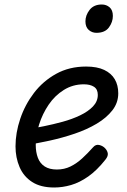

<svg xmlns="http://www.w3.org/2000/svg" viewBox="-20 -815 566 854"><path d="M221 19Q161 19 123 -5.5Q85 -30 67 -72Q49 -114 49 -164Q49 -224 70 -286.5Q91 -349 131 -401.5Q171 -454 229.5 -486.5Q288 -519 363 -519Q412 -519 443.5 -504Q475 -489 490.5 -462.5Q506 -436 506 -400Q506 -358 480 -324.5Q454 -291 410.5 -265Q367 -239 312.5 -220.5Q258 -202 201 -189.5Q144 -177 91 -169L100 -240Q133 -245 175 -253.5Q217 -262 259 -273.5Q301 -285 336.5 -302Q372 -319 393.5 -341.5Q415 -364 415 -393Q415 -418 398 -429Q381 -440 353 -440Q304 -440 264 -415Q224 -390 196.5 -349.5Q169 -309 154 -261.5Q139 -214 139 -170Q139 -138 148.5 -113Q158 -88 179 -74.5Q200 -61 233 -61Q266 -61 293.5 -74.5Q321 -88 345.5 -110.5Q370 -133 394 -160Q406 -174 422 -170Q438 -166 448 -155Q458 -144 459.5 -132Q461 -120 449 -105Q411 -57 372.5 -30Q334 -3 296 8Q258 19 221 19ZM409 -669Q389 -669 374.5 -682Q360 -695 360 -720Q360 -747 378.5 -771Q397 -795 433 -795Q453 -795 467.5 -782.5Q482 -770 482 -744Q482 -717 464.5 -693Q447 -669 409 -669Z"/></svg>

Font: Playwrite NZ
Style: Regular
Weight: 400
Designer: Veronika Burian, José Scaglione
Foundry: TypeTogether
Version: Version 1.002